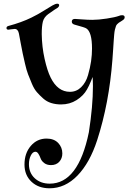

<svg xmlns="http://www.w3.org/2000/svg" viewBox="-20 -556 699 1035"><path d="M299 -527Q299 -522 292 -515Q290 -514 273 -503Q256 -492 240 -480Q217 -463 211 -439Q205 -415 205 -372Q206 -303 220.5 -238.5Q235 -174 253 -138Q291 -61 357 -61Q392 -61 417.5 -86Q443 -111 454.5 -151Q466 -191 471 -226Q476 -261 476 -294Q476 -384 445 -403Q438 -408 386 -422Q367 -426 367 -439Q367 -454 384 -454Q390 -454 421.5 -451.5Q453 -449 478 -449Q511 -449 556 -456Q601 -463 620 -470Q629 -474 638 -474Q652 -474 652 -463Q652 -454 643 -448Q641 -446 632.5 -441Q624 -436 620.5 -433.5Q617 -431 612 -426Q607 -421 605 -415Q602 -407 599.5 -396.5Q597 -386 595.5 -369Q594 -352 593 -336.5Q592 -321 590 -290.5Q588 -260 586 -234Q568 1 504 199Q464 322 397.5 390.5Q331 459 247 459Q187 459 149.5 423.5Q112 388 112 331Q112 270 146 230.5Q180 191 231 191Q271 191 293.5 214.5Q316 238 316 271Q316 298 299.5 316Q283 334 255 334Q233 334 218.5 323Q204 312 199 298Q194 284 187 273Q180 262 171 262Q156 262 146 282.5Q136 303 136 329Q136 376 167.5 405Q199 434 248 434Q402 434 459 157Q481 16 481 -92Q481 -101 480.5 -113Q480 -125 480 -128L479 -141Q477 -134 471 -120Q459 -91 449 -74Q430 -40 393 -16.5Q356 7 309 7Q281 7 256.5 -0.5Q232 -8 213 -25Q194 -42 179 -59Q164 -76 152 -104.5Q140 -133 131.5 -155Q123 -177 115 -212Q107 -247 102.5 -267.5Q98 -288 91.5 -324Q85 -360 82 -375Q77 -400 59 -400Q52 -400 40 -398Q28 -396 25 -396Q15 -396 15 -405Q15 -413 25 -416Q96 -435 149 -461Q182 -477 214 -497Q246 -517 262.5 -526.5Q279 -536 289 -536Q299 -536 299 -527Z"/></svg>

Font: Henny Penny
Style: Regular
Weight: 400
Designer: Olga Umpeleva
Foundry: Brownfox
Version: Version 1.001